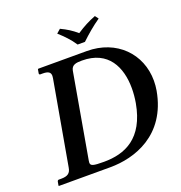

<svg xmlns="http://www.w3.org/2000/svg" viewBox="-143 -935 999 1058"><g transform="rotate(-20 356.5 -406.0)"><path d="M386 -697H429C465 -731 502 -763 544 -792L529 -812C488 -796 457 -780 416 -753C387 -778 360 -795 324 -812L301 -792C332 -764 362 -734 386 -697ZM23 0H324C467 0 664 -63 708 -309C711.4 -328.5 713 -347.7 713 -366.4C713 -524.4 595.4 -646 421 -646H137L134 -644L130 -621C129 -616 133 -613 136 -613H150C182.1 -613 196.4 -604.4 196.4 -582.4C196.4 -578.4 195.9 -573.9 195 -569L108 -77C103 -45 86 -33 48 -33H34C30 -33 26 -30 25 -24L21 -2ZM225 -75 312 -571C318 -603 344 -606 378 -606C532.1 -606 584.5 -492.3 584.5 -368.5C584.5 -340.5 581.8 -311.9 577 -284C542 -88 425 -40 302 -40C238.5 -40 223.7 -44.3 223.7 -63.2C223.7 -66.6 224.2 -70.6 225 -75Z"/></g></svg>

Font: Linux Libertine O
Style: Bold Italic
Weight: 700
Italic angle: -11.5°
Designer: Philipp H. Poll
Foundry: Philipp H. Poll
Version: Version 4.1.0